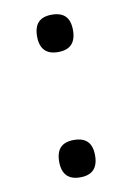

<svg xmlns="http://www.w3.org/2000/svg" viewBox="-70 -578 453 658"><g transform="rotate(-10 156.5 -249.0)"><path d="M156 34Q125 34 109.5 17.5Q94 1 94 -31Q94 -64 109.5 -80Q125 -96 156 -96Q188 -96 203.5 -80Q219 -64 219 -31Q219 1 203.5 17.5Q188 34 156 34ZM156 -402Q125 -402 109.5 -418.5Q94 -435 94 -467Q94 -500 109.5 -516Q125 -532 156 -532Q188 -532 203.5 -516Q219 -500 219 -467Q219 -435 203.5 -418.5Q188 -402 156 -402Z"/></g></svg>

Font: Playwrite ES
Style: Regular
Weight: 400
Designer: Veronika Burian, José Scaglione
Foundry: TypeTogether
Version: Version 1.002